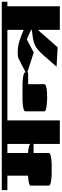

<svg xmlns="http://www.w3.org/2000/svg" viewBox="700 -1380 681 2120"><g transform="rotate(-90 1040.0 -320.5)"><path d="M0 -579V-641H820V-579H770V0H510V-290H410V-121Q410 -111 393 -105Q376 -99 352.5 -95.5Q329 -92 308.5 -91Q288 -90 280 -90H180Q172 -90 151.5 -91Q131 -92 107.5 -95.5Q84 -99 67 -105Q50 -111 50 -121V-321Q50 -332 69.5 -338Q89 -344 115 -347Q141 -350 160 -351V-579ZM510 -325V-579H410V-351Q429 -350 450.5 -347Q472 -344 489 -338.5Q506 -333 510 -325Z M820 -579V-641H1300V-579ZM1170 -350V-216Q1170 -209 1170.5 -190.5Q1171 -172 1169 -167Q1165 -157 1145.5 -151.5Q1126 -146 1100.5 -143.5Q1075 -141 1052.5 -140.5Q1030 -140 1020 -140Q1011 -140 987.5 -141Q964 -142 936.5 -145Q909 -148 889.5 -154Q870 -160 870 -171V-381Q870 -391 887 -397Q904 -403 927.5 -406.5Q951 -410 971.5 -411Q992 -412 1000 -412H1171Q1179 -412 1199.5 -411Q1220 -410 1243.5 -406.5Q1267 -403 1284 -397Q1301 -391 1301 -381V-350Z M1300 -579V-641H2080V-579H2030V0H1770V-240Q1751 -224 1731 -199.5Q1711 -175 1701 -164L1577 -24L1363 -36L1490 -181Q1523 -218 1549 -240.5Q1575 -263 1604 -276Q1633 -289 1672.5 -296Q1712 -303 1772 -310V-316Q1750 -327 1725.5 -338Q1701 -349 1683.5 -356.5Q1666 -364 1663 -364L1520 -288L1280 -366L1393 -425Q1426 -442 1450 -453.5Q1474 -465 1513 -465Q1586 -465 1646.5 -446Q1707 -427 1770 -399V-579Z"/></g></svg>

Font: Gajraj One
Style: Regular
Weight: 400
Designer: Saurabh Sharma
Foundry: Saurabh Sharma
Version: Version 1.000